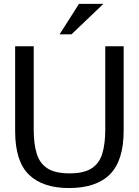

<svg xmlns="http://www.w3.org/2000/svg" viewBox="-20 -952 712 984"><path d="M333.5 11.7Q198.7 11.7 128.2 -56.9Q57.6 -125.5 57.6 -279.8V-714.8H152.8V-288.1Q152.8 -216.3 167.7 -166Q182.6 -115.7 222.4 -89.6Q262.2 -63.5 336.4 -63.5Q410.6 -63.5 450.2 -89.6Q489.7 -115.7 504.6 -166Q519.5 -216.3 519.5 -288.1V-714.8H613.8V-283.2Q613.8 -129.4 543.7 -58.8Q473.6 11.7 333.5 11.7ZM346.2 -775.9H285.2L384.8 -932.1H509.8Z"/></svg>

Font: Pontano Sans Medium
Style: Regular
Weight: 500
Designer: Vernon Adams
Foundry: Vernon Adams
Version: Version 2.001